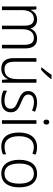

<svg xmlns="http://www.w3.org/2000/svg" viewBox="1054 -1859 815 2963"><g transform="rotate(90 1461.5 -377.5)"><path d="M577 -542C501 -542 450 -506 422 -444H418C401 -505 355 -542 282 -542C206 -542 160 -499 136 -447H132L125 -532H80V0H136V-304C136 -423 181 -493 272 -493C336 -493 376 -452 376 -352V0H431V-313C431 -432 479 -493 567 -493C631 -493 671 -451 671 -355V0H727V-359C727 -485 672 -542 577 -542Z M1199 -757V-765H1133C1106 -720 1060 -660 1022 -616V-606H1059C1105 -645 1169 -714 1199 -757ZM1257 -532H1201V-241C1201 -105 1150 -39 1048 -39C972 -39 933 -85 933 -187V-532H877V-180C877 -54 931 10 1041 10C1123 10 1176 -34 1201 -91H1204L1212 0H1257Z M1713 -138C1713 -228 1648 -259 1564 -295C1482 -330 1439 -349 1439 -408C1439 -463 1484 -494 1557 -494C1602 -494 1649 -482 1684 -464L1705 -510C1664 -529 1615 -542 1559 -542C1452 -542 1385 -489 1385 -406C1385 -318 1446 -288 1533 -251C1616 -217 1658 -193 1658 -136C1658 -75 1619 -39 1531 -39C1475 -39 1420 -56 1379 -79V-23C1414 -5 1465 10 1530 10C1648 10 1713 -44 1713 -138Z M1864 -730C1839 -730 1826 -713 1826 -686C1826 -658 1840 -641 1864 -641C1888 -641 1902 -658 1902 -686C1902 -713 1889 -730 1864 -730ZM1891 -532H1835V0H1891Z M2242 10C2289 10 2331 0 2362 -15V-65C2327 -50 2287 -40 2244 -40C2133 -40 2082 -128 2082 -263C2082 -409 2143 -492 2252 -492C2284 -492 2320 -484 2350 -470L2367 -517C2336 -533 2296 -542 2251 -542C2112 -542 2025 -442 2025 -262C2025 -89 2101 10 2242 10Z M2871 -267C2871 -436 2799 -542 2661 -542C2523 -542 2446 -441 2446 -267C2446 -96 2524 10 2658 10C2798 10 2871 -96 2871 -267ZM2504 -267C2504 -411 2554 -493 2660 -493C2769 -493 2814 -404 2814 -267C2814 -124 2766 -39 2659 -39C2552 -39 2504 -125 2504 -267Z"/></g></svg>

Font: Noto Sans Ethiopic SemiCondensed Light
Style: Regular
Weight: 300
Width: 4
Designer: Monotype Design Team
Foundry: Monotype Imaging Inc.
Version: Version 2.102